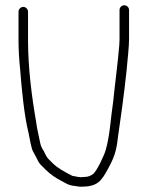

<svg xmlns="http://www.w3.org/2000/svg" viewBox="-20 -705 557 726"><path d="M50 -661V-553C50 -520 52.4 -475.8 56 -445C61.9 -368.2 71.3 -268.7 88 -202C91.8 -182.9 97.9 -147.5 104 -134L114 -116L123 -98C127 -90 132.3 -83 139 -77L153 -63C170.1 -45.9 191.2 -31.4 214 -20C231.2 -11.4 235.3 -6.4 254 -3L269 -1C275 0.3 280.7 1 286 1C347.8 1 362.5 -18.8 388 -66C411.1 -107.6 421 -135.7 426 -187L433 -236C445.8 -325.4 457.3 -413.7 465 -506L467 -532C467.7 -540.7 468 -548.7 468 -556V-667C468 -677.1 459.8 -685 450 -685C440.2 -685 432 -677.1 432 -667V-556C432 -549.3 431.7 -542 431 -534C424.8 -459.1 415.2 -393.3 408 -321C398.7 -262.2 396.1 -194.2 380 -139C374.9 -118.7 345.8 -57.4 332 -47C323.4 -40.6 312.9 -36 301 -36C295.7 -35.3 290.7 -35 286 -35C282.7 -35 279 -35.3 275 -36L260 -39C256 -39 252.7 -40 250 -42C225.2 -54.4 197.6 -69.4 179 -88L164 -103C156.4 -110.6 150.6 -122.6 146 -133C137.6 -146.5 133.8 -152.2 130 -174C124.2 -202.9 120 -217.3 116 -248C100.1 -339.5 86 -448.5 86 -553V-661C86 -670.2 77.2 -679 68 -679C58.8 -679 50 -670.2 50 -661Z"/></svg>

Font: HoneyBee
Style: Lit
Weight: 300
Foundry: Cannot Into Space Fonts
Version: Version 0.89